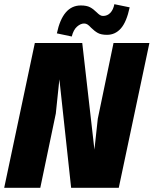

<svg xmlns="http://www.w3.org/2000/svg" viewBox="-39 -895 732 915"><path d="M673 -690 527 0H300L244 -517L227 -354L153 0H-19L127 -690H353L411 -182L427 -329L502 -690ZM395 -763Q386 -773 378.5 -778Q371 -783 362 -783Q345 -783 328 -768Q311 -753 303 -721L232 -736Q260 -869 346 -869Q374 -869 390 -860.5Q406 -852 421 -837Q430 -828 437 -823.5Q444 -819 452 -819Q473 -819 487 -834Q501 -849 506 -875L579 -860Q564 -790 537 -759.5Q510 -729 471 -729Q443 -729 427 -738Q411 -747 395 -763Z"/></svg>

Font: Decalotype Black Italic
Style: Regular
Weight: 900
Italic angle: -12°
Designer: Alfredo Marco Pradil
Foundry: Alfredo Marco Pradil
Version: Version 1.0